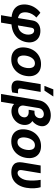

<svg xmlns="http://www.w3.org/2000/svg" viewBox="1282 -2108 1030 3634"><g transform="rotate(90 1797.0 -291.0)"><path d="M267.8 204.5 301.1 5.3Q198.5 -7.5 144.2 -51.7Q89.8 -95.9 73.7 -159.6Q57.5 -223.4 69.2 -295.1Q82.4 -374.3 125.5 -439.3Q168.7 -504.3 222.3 -540.5L311.8 -464.8Q274.1 -431.1 248.9 -386Q223.7 -340.9 216.3 -295.1Q205.3 -228 226.7 -180.2Q248.2 -132.5 321.4 -116.5L367.5 -392.8Q379.6 -464.1 432 -502.3Q484.4 -540.5 563.2 -540.5Q639.2 -540.5 692.1 -507.6Q745 -474.8 768.1 -415.3Q791.2 -355.8 777.7 -276.3Q766.7 -209.9 729 -148.8Q691.4 -87.7 621.1 -45.5Q550.8 -3.2 441.1 7.1L408 204.5ZM461.3 -113.6Q544 -126.8 583.3 -171.5Q622.5 -216.3 632.5 -276.3Q641.3 -339.8 620.9 -381.2Q600.5 -422.6 554 -422.6Q534.4 -422.6 521.1 -408.4Q507.8 -394.2 504.6 -370.7Z M1105.1 10.7Q1021.7 10.7 967.2 -25Q912.6 -60.7 890.4 -124.6Q868.3 -188.6 882.1 -273.1Q895.6 -356.9 938.2 -419.7Q980.8 -482.6 1046.5 -517.6Q1112.2 -552.6 1194.6 -552.6Q1277.7 -552.6 1332.4 -516.9Q1387.1 -481.2 1409.3 -417.3Q1431.5 -353.3 1417.6 -268.5Q1404.1 -185 1361.3 -122.2Q1318.5 -59.3 1253 -24.3Q1187.5 10.7 1105.1 10.7ZM1120.4 -106.5Q1177.6 -106.5 1215.4 -154.1Q1253.2 -201.7 1265.3 -273.8Q1276.6 -344.5 1256 -390.8Q1235.4 -437.1 1179.3 -437.1Q1121.8 -437.1 1084 -389.2Q1046.2 -341.3 1034.4 -269.2Q1023.1 -198.9 1043.9 -152.7Q1064.6 -106.5 1120.4 -106.5Z M1572.4 -545.5H1719.5L1655.5 -170.8Q1650.6 -138.1 1663.2 -127.1Q1675.8 -116.1 1703.8 -116.1Q1717.7 -116.1 1728 -117.2Q1738.3 -118.3 1747.2 -119L1729.4 -7.8Q1709.5 -1.4 1685.7 2.5Q1661.9 6.4 1636.7 6.4Q1565 6.4 1529.3 -30.5Q1493.6 -67.5 1507.1 -152.7ZM1605.8 -616.8 1671.2 -785.5H1806.5L1694.6 -616.8Z M2074.6 -420.5 2076 -428.6H2108Q2143.5 -428.6 2166.4 -442.6Q2189.3 -456.7 2201.3 -477.5Q2213.4 -498.2 2215.9 -518.1Q2222.3 -556.1 2202.1 -580.8Q2181.8 -605.5 2139.9 -605.5Q2098 -605.5 2065.5 -579.2Q2033 -552.9 2024.9 -504.6L1907 204.5H1759.2L1878.6 -513.8Q1890.3 -582.4 1931.6 -632.5Q1973 -682.5 2033.2 -709.9Q2093.4 -737.2 2161.2 -737.2Q2224.8 -737.2 2275 -713.4Q2325.3 -689.6 2351 -645.8Q2376.8 -601.9 2366.5 -541.9Q2359.4 -500 2334.9 -459.2Q2310.4 -418.3 2271.3 -387.8Q2316.1 -359.4 2333.8 -311.8Q2351.6 -264.2 2342.3 -208.1Q2332 -144.5 2294.2 -95.9Q2256.4 -47.2 2201.2 -19.9Q2146 7.5 2083.1 7.5Q2046.5 7.5 2013 -3.2Q1979.4 -13.8 1952.4 -39.8L1947.8 -37.6L1979 -228Q1971.9 -183.6 1995.9 -151.5Q2019.9 -119.3 2072.4 -119.3Q2122.9 -119.3 2157.8 -148.8Q2192.8 -178.3 2199.6 -220.9Q2207 -267 2178.6 -293Q2150.2 -318.9 2104.4 -318.9H2057.9L2060.4 -333.1H2059.7L2073.9 -416.9Z M2655.2 10.7Q2571.7 10.7 2517.2 -25Q2462.7 -60.7 2440.5 -124.6Q2418.3 -188.6 2432.2 -273.1Q2445.7 -356.9 2488.3 -419.7Q2530.9 -482.6 2596.6 -517.6Q2662.3 -552.6 2744.7 -552.6Q2827.8 -552.6 2882.5 -516.9Q2937.1 -481.2 2959.3 -417.3Q2981.5 -353.3 2967.7 -268.5Q2954.2 -185 2911.4 -122.2Q2868.6 -59.3 2803.1 -24.3Q2737.6 10.7 2655.2 10.7ZM2670.5 -106.5Q2727.6 -106.5 2765.4 -154.1Q2803.3 -201.7 2815.3 -273.8Q2826.7 -344.5 2806.1 -390.8Q2785.5 -437.1 2729.4 -437.1Q2671.9 -437.1 2634.1 -389.2Q2596.2 -341.3 2584.5 -269.2Q2573.2 -198.9 2593.9 -152.7Q2614.7 -106.5 2670.5 -106.5Z M3112.2 -545.5H3258.9L3202.1 -201.7Q3193.2 -148.8 3209.2 -128.7Q3225.1 -108.7 3250.4 -108.7Q3285.2 -108.7 3314.3 -133.2Q3343.4 -157.7 3363.5 -196.2Q3383.5 -234.7 3390.3 -277Q3399.5 -342.3 3397.2 -413.5Q3394.9 -484.7 3383.9 -545.5H3523.1Q3538.4 -500.7 3543.1 -427.7Q3547.9 -354.8 3534.8 -277Q3521.7 -196.4 3485.1 -131.4Q3448.5 -66.4 3386.7 -28.2Q3324.9 9.9 3235.8 9.9Q3138.5 9.9 3087.7 -41.4Q3036.9 -92.7 3055 -203.1Z"/></g></svg>

Font: Inter UI
Style: Bold Italic
Weight: 700
Italic angle: 9.39999°
Designer: Rasmus Andersson
Foundry: rsms
Version: 3.2;8d6f07862